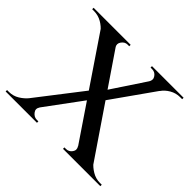

<svg xmlns="http://www.w3.org/2000/svg" viewBox="-157 -774 949 949"><g transform="rotate(45 317.0 -300.0)"><path d="M175 -599 582 -1H472L67 -599ZM161 -63Q148 -44 161.5 -27Q175 -10 193 -10Q193 -10 199 -10Q205 -10 205 -10V0H-14V-10H-1Q28 -10 52.5 -25Q77 -40 93 -60ZM287 -311 315 -272 115 -1 48 -2ZM430 -62 541 -59Q556 -40 581 -25Q606 -10 635 -10H648V0H387V-10Q387 -10 392.5 -10Q398 -10 398 -10Q418 -10 430 -27Q442 -44 430 -62ZM260 -600V-590Q260 -590 254 -590Q248 -590 248 -590Q230 -590 217.5 -573Q205 -556 216 -538L108 -541Q93 -561 68 -575.5Q43 -590 13 -590H1V-600ZM564 -599 352 -299 324 -344 493 -599ZM630 -600V-590H616Q587 -590 562 -575.5Q537 -561 523 -540L452 -537Q464 -556 452 -573Q440 -590 420 -590Q420 -590 414.5 -590Q409 -590 409 -590V-600Z"/></g></svg>

Font: Cinzel Medium
Style: Regular
Weight: 500
Designer: Natanael Gama
Version: Version 2.000